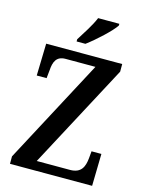

<svg xmlns="http://www.w3.org/2000/svg" viewBox="-135 -1012 830 1093"><g transform="rotate(15 279.5 -465.5)"><path d="M220 -784V-771H272C326 -811 407 -886 429 -921V-931H304C286 -886 248 -829 220 -784ZM34 0H518L522 -189H464L460 -146C455 -98 440 -55 373 -55H177L504 -669V-714H56L51 -525H109L114 -573C117 -622 131 -659 185 -659H361L34 -44Z"/></g></svg>

Font: Noto Serif Devanagari Condensed SemiBold
Style: Regular
Weight: 600
Width: 3
Designer: Universal Thirst, Indian Type Foundry and the Monotype Design Team
Foundry: Monotype Imaging Inc.
Version: Version 2.004